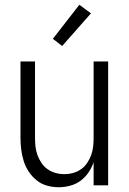

<svg xmlns="http://www.w3.org/2000/svg" viewBox="-20 -778 540 806"><path d="M227 8Q202 8 178 1.5Q154 -5 134.5 -20.5Q115 -36 101 -57Q87 -78 79.5 -102Q72 -126 69 -150.5Q66 -175 66 -200V-520H127V-200Q127 -181 129 -162.5Q131 -144 137.5 -126.5Q144 -109 154.5 -93.5Q165 -78 180 -67.5Q195 -57 213 -52Q231 -47 250 -47Q269 -47 287 -52Q305 -57 320 -67.5Q335 -78 345.5 -93.5Q356 -109 362.5 -126.5Q369 -144 371 -162.5Q373 -181 373 -200V-520H434V0H373V-97Q365 -74 351.5 -54Q338 -34 318.5 -19.5Q299 -5 275 1.5Q251 8 227 8ZM241 -585 202 -615 313 -758 362 -722Z"/></svg>

Font: Iosevka Light
Style: Regular
Weight: 300
Monospace: yes
Designer: Belleve Invis
Foundry: Belleve Invis
Version: Version 32.5.0; ttfautohint (v1.8.4)